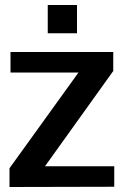

<svg xmlns="http://www.w3.org/2000/svg" viewBox="-20 -748 497 768"><path d="M18 0 437 -1V-83H160L433 -464V-540H22V-458H294L18 -75ZM171 -615H288V-728H171Z"/></svg>

Font: Ronzino Medium
Style: Regular
Weight: 500
Designer: Nunzio Mazzaferro
Foundry: Collletttivo
Version: Version 1.000;Glyphs 3.3 (3337)